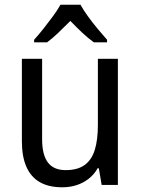

<svg xmlns="http://www.w3.org/2000/svg" viewBox="-20 -786 599 816"><path d="M481 -536V0H412L400 -71H395Q380 -44 356.5 -26Q333 -8 305 1Q277 10 245 10Q187 10 149 -12Q111 -34 92 -77.5Q73 -121 73 -186V-536H159V-195Q159 -128 183.5 -95.5Q208 -63 259 -63Q310 -63 340 -85Q370 -107 383 -149.5Q396 -192 396 -255V-536ZM322 -766Q334 -744 353.5 -717Q373 -690 395 -663.5Q417 -637 435 -617V-606H379Q355 -623 329.5 -647Q304 -671 279 -697Q253 -671 228 -647Q203 -623 180 -606H125V-617Q144 -638 165 -664.5Q186 -691 205.5 -717.5Q225 -744 237 -766Z"/></svg>

Font: Noto Sans Devanagari SemiCondensed
Style: Regular
Weight: 400
Width: 4
Designer: Jelle Bosma - Monotype Design Team
Foundry: Monotype Imaging Inc.
Version: Version 2.006